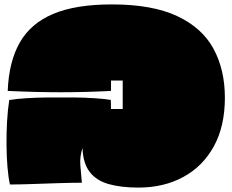

<svg xmlns="http://www.w3.org/2000/svg" viewBox="-20 -815 1049 870"><path d="M607 35Q528 35 472 19Q416 3 386 -36.5Q356 -76 354 -144Q341 -106 344 -66.5Q347 -27 351 13Q303 13 242 15Q181 17 123 19Q65 21 25 21Q18 -10 14 -56.5Q10 -103 9.5 -157Q9 -211 12 -264.5Q15 -318 22 -362Q53 -367 100 -370Q147 -373 201.5 -373.5Q256 -374 309.5 -373.5Q363 -373 408.5 -370Q454 -367 482 -362L483 -321H536V-450H483V-403Q367 -397 255 -397Q143 -397 15 -403Q20 -535 69.5 -622Q119 -709 221 -752Q323 -795 487 -795Q670 -795 783 -742Q896 -689 947.5 -594Q999 -499 999 -372Q999 -243 949 -152Q899 -61 810.5 -13Q722 35 607 35Z"/></svg>

Font: Oi
Style: Regular
Weight: 400
Designer: Kostas Bartsokas, Mohamad Dakak
Foundry: Foundry5
Version: Version 4.000